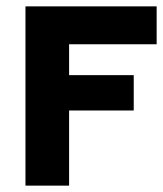

<svg xmlns="http://www.w3.org/2000/svg" viewBox="-20 -583 512 603"><path d="M197 0H60V-563H472V-444H197V-347H400V-236H197Z"/></svg>

Font: Darker Grotesque Light Black
Style: Regular
Weight: 900
Version: Version 1.000;gftools[0.9.28]